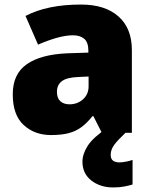

<svg xmlns="http://www.w3.org/2000/svg" viewBox="-20 -583 663 843"><path d="M336 -563Q441 -563 500 -511Q559 -459 559 -363V0H427L390 -73H386Q363 -44 338.5 -25.5Q314 -7 282 1.5Q250 10 204 10Q132 10 84 -34Q36 -78 36 -169Q36 -258 97.5 -301Q159 -344 276 -349L368 -352V-360Q368 -397 350 -412.5Q332 -428 301 -428Q268 -428 228 -416.5Q188 -405 147 -387L92 -513Q140 -538 200.5 -550.5Q261 -563 336 -563ZM325 -245Q273 -243 251.5 -226.5Q230 -210 230 -180Q230 -152 245 -138.5Q260 -125 285 -125Q320 -125 344.5 -147Q369 -169 369 -204V-247ZM466 97Q466 115 476.5 122.5Q487 130 504 130Q517 130 534.5 126.5Q552 123 562 119V227Q546 232 525 236Q504 240 477 240Q420 240 381 209.5Q342 179 342 127Q342 93 365.5 56.5Q389 20 456 -25L531 0Q497 32 481.5 53Q466 74 466 97Z"/></svg>

Font: Noto Sans Syriac Western Black
Style: Regular
Weight: 900
Designer: Patrick Giasson and the Monotype Design Team
Foundry: Monotype Imaging Inc.
Version: Version 3.000; ttfautohint (v1.8.4.7-5d5b)